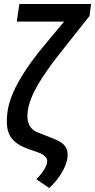

<svg xmlns="http://www.w3.org/2000/svg" viewBox="-20 -747 476 961"><path d="M436 -727H77L64 -639H301L205 -524C106 -406 31 -287 18 -190C3 -81 30 -33 128 1L163 13C203 27 219 43 216 64C212 91 192 119 162 150L226 194C269 157 310 94 317 47C325 -4 303 -31 255 -50L165 -86C128 -101 111 -137 119 -192C131 -273 187 -362 283 -484L428 -667Z"/></svg>

Font: Smiley Sans Oblique
Style: Regular
Weight: 400
Italic angle: -8°
Designer: oooooohmygosh, Nagisa Chen, Janine Sui, Heda Shi, Jian Li
Foundry: atelierAnchor
Version: Version 2.0.1